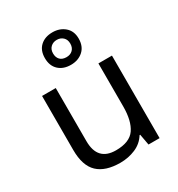

<svg xmlns="http://www.w3.org/2000/svg" viewBox="-193 -943 1003 1080"><g transform="rotate(-30 309.0 -403.5)"><path d="M533 -536V0H461L448 -71H444Q418 -29 372 -9.5Q326 10 274 10Q177 10 128 -36.5Q79 -83 79 -185V-536H168V-191Q168 -63 287 -63Q376 -63 410.5 -113Q445 -163 445 -257V-536ZM308 -606Q259 -606 229 -634Q199 -662 199 -712Q199 -762 229 -789.5Q259 -817 308 -817Q355 -817 387 -789.5Q419 -762 419 -713Q419 -662 387.5 -634Q356 -606 308 -606ZM308 -656Q333 -656 348.5 -671Q364 -686 364 -712Q364 -738 348 -753Q332 -768 308 -768Q284 -768 268 -753Q252 -738 252 -712Q252 -686 266.5 -671Q281 -656 308 -656Z"/></g></svg>

Font: Noto Sans Old Persian
Style: Regular
Weight: 400
Designer: Monotype Design Team
Foundry: Monotype Imaging Inc.
Version: Version 2.001; ttfautohint (v1.8.4.7-5d5b)